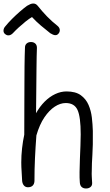

<svg xmlns="http://www.w3.org/2000/svg" viewBox="-40 -1060 626 1092"><path d="M102 -789Q102 -804 111.5 -812.5Q121 -821 136 -821Q151 -821 160.5 -812.5Q170 -804 170 -788Q169 -767 168.5 -738Q168 -709 167.5 -666.5Q167 -624 166.5 -563Q166 -502 165 -416Q186 -454 214 -482Q242 -510 274 -525Q306 -540 338 -540Q390 -540 419.5 -518.5Q449 -497 463.5 -463.5Q478 -430 482.5 -391Q487 -352 488 -315Q489 -231 485.5 -180Q482 -129 482 -90Q481 -71 482 -55.5Q483 -40 484 -20Q485 -5 475 3.5Q465 12 449 12Q434 12 424.5 3.5Q415 -5 414 -23Q412 -47 412.5 -82Q413 -117 414.5 -156Q416 -195 417.5 -231.5Q419 -268 419 -296Q419 -395 401 -434.5Q383 -474 334 -474Q303 -474 271.5 -453.5Q240 -433 212.5 -392.5Q185 -352 167 -290Q162 -225 159 -161.5Q156 -98 156 -30Q155 -13 145.5 -4Q136 5 119 5Q105 5 96.5 -4.5Q88 -14 86 -30Q85 -57 83 -84Q81 -111 81 -136Q81 -176 85.5 -216.5Q90 -257 98 -294Q98 -398 98.5 -472Q99 -546 99 -597Q99 -648 99.5 -682.5Q100 -717 100.5 -741.5Q101 -766 102 -789ZM35 -873Q24 -861 11.5 -859Q-1 -857 -13 -868Q-21 -876 -20 -888Q-19 -900 -10 -910Q7 -931 29 -953Q51 -975 73.5 -994.5Q96 -1014 114 -1027Q124 -1033 132.5 -1036.5Q141 -1040 149 -1040Q158 -1040 164.5 -1036Q171 -1032 177 -1024Q200 -995 227.5 -966.5Q255 -938 287 -913Q299 -903 300 -890.5Q301 -878 292 -868Q284 -859 273 -860Q262 -861 246 -871Q219 -892 192 -915Q165 -938 142 -963Q126 -954 105.5 -937.5Q85 -921 66.5 -904Q48 -887 35 -873Z"/></svg>

Font: Playpen Sans Light
Style: Regular
Weight: 300
Designer: Laura Meseguer, Veronika Burian, José Scaglione
Foundry: TypeTogether
Version: Version 1.001